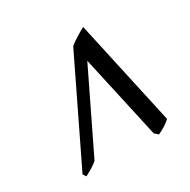

<svg xmlns="http://www.w3.org/2000/svg" viewBox="-110 -799 641 649"><g transform="rotate(-30 210.5 -474.5)"><path d="M383.3 -285.2Q371.1 -274.4 359.9 -267.6Q348.6 -260.7 333.5 -253.4L319.8 -265.6L248 -590.3L100.1 -285.2Q89.8 -275.9 74.5 -266.8Q59.1 -257.8 50.3 -253.4L42 -265.6L231.4 -656.7Q243.2 -667 262 -678.5Q280.8 -689.9 293 -696.3Z"/></g></svg>

Font: Dai Banna SIL
Style: Italic
Weight: 400
Italic angle: -11°
Designer: Victor Gaultney
Foundry: SIL International
Version: Version 4.000